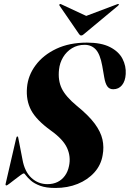

<svg xmlns="http://www.w3.org/2000/svg" viewBox="-20 -923 644 953"><path d="M255 10Q208.5 10 179.2 -1Q150 -12 133.5 -26.5Q117 -41 109.2 -51.8Q101.5 -62.5 98 -62.5Q94.5 -62.5 82 -53.5Q69.5 -44.5 54.5 -32.8Q39.5 -21 27.2 -11.8Q15 -2.5 12 -2.5Q9 -2.5 8 -4.8Q7 -7 8 -11L60 -235.5Q61.5 -241 62.5 -243.2Q63.5 -245.5 66 -245.5Q68.5 -245.5 69.5 -243.8Q70.5 -242 71 -237L91.5 -131.5Q102 -71.5 135.8 -40.2Q169.5 -9 215.5 -9Q244 -9 265.8 -19.8Q287.5 -30.5 302.2 -50.8Q317 -71 322.5 -99Q332.5 -145.5 312.8 -188.8Q293 -232 232.5 -275Q160.5 -327 134.5 -376Q108.5 -425 114 -488.5Q119 -548.5 156.8 -599.2Q194.5 -650 259.5 -680.8Q324.5 -711.5 411.5 -711.5Q483 -711.5 526.2 -689.2Q569.5 -667 588 -631.2Q606.5 -595.5 604 -555.5Q602 -520.5 585.5 -500.2Q569 -480 542 -480Q523 -480 512.8 -494.2Q502.5 -508.5 497.5 -538.5L487.5 -596Q477 -654 455.5 -677.2Q434 -700.5 400 -700.5Q365 -700.5 337.5 -683.8Q310 -667 293.2 -639Q276.5 -611 273 -578Q267 -524 286.5 -483.8Q306 -443.5 361.5 -397.5Q419.5 -350.5 449.8 -309.8Q480 -269 488.5 -230.8Q497 -192.5 489.5 -153Q481.5 -104 448.5 -67.2Q415.5 -30.5 365.5 -10.2Q315.5 10 255 10ZM442.5 -828 284.5 -901.5Q279 -904.5 277 -902.5Q275 -901.5 274.5 -899.5Q274 -897.5 275.5 -895L372 -754.5Q375 -750.5 377 -748.8Q379 -747 383 -747Q387 -747 390 -748.8Q393 -750.5 397.5 -754.5L566.5 -895Q569 -897.5 569.8 -899.5Q570.5 -901.5 569.5 -902.5Q568 -903.5 565.8 -903.2Q563.5 -903 560.5 -901.5L365.5 -828Z"/></svg>

Font: Fraunces 120pt
Style: Bold Italic
Weight: 700
Italic angle: -16°
Version: Version 1.000;[b76b70a41]